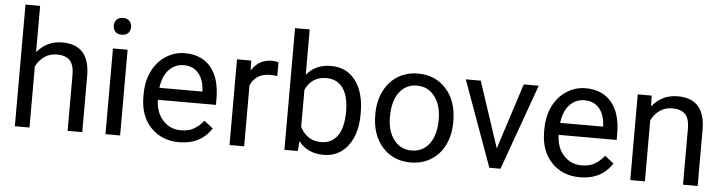

<svg xmlns="http://www.w3.org/2000/svg" viewBox="-47 -960 4438 1179"><g transform="rotate(5 2172.5 -370.0)"><path d="M158.7 -464.4Q218.8 -538.1 314.9 -538.1Q482.4 -538.1 483.9 -349.1V0H393.6V-349.6Q393.1 -406.7 367.4 -434.1Q341.8 -461.4 287.6 -461.4Q243.7 -461.4 210.4 -438Q177.2 -414.6 158.7 -376.5V0H68.4V-750H158.7Z M717.3 0H627V-528.3H717.3ZM619.6 -668.5Q619.6 -690.4 633.1 -705.6Q646.5 -720.7 672.9 -720.7Q699.2 -720.7 712.9 -705.6Q726.6 -690.4 726.6 -668.5Q726.6 -646.5 712.9 -631.8Q699.2 -617.2 672.9 -617.2Q646.5 -617.2 633.1 -631.8Q619.6 -646.5 619.6 -668.5Z M1081.1 9.8Q973.6 9.8 906.2 -60.8Q838.9 -131.3 838.9 -249.5V-266.1Q838.9 -344.7 868.9 -406.5Q898.9 -468.3 952.9 -503.2Q1006.8 -538.1 1069.8 -538.1Q1172.9 -538.1 1230 -470.2Q1287.1 -402.3 1287.1 -275.9V-238.3H929.2Q931.2 -160.2 974.9 -112.1Q1018.6 -64 1085.9 -64Q1133.8 -64 1167 -83.5Q1200.2 -103 1225.1 -135.3L1280.3 -92.3Q1213.9 9.8 1081.1 9.8ZM1069.8 -463.9Q1015.1 -463.9 978 -424.1Q940.9 -384.3 932.1 -312.5H1196.8V-319.3Q1192.9 -388.2 1159.7 -426Q1126.5 -463.9 1069.8 -463.9Z M1647 -447.3Q1626.5 -450.7 1602.5 -450.7Q1513.7 -450.7 1481.9 -375V0H1391.6V-528.3H1479.5L1481 -467.3Q1525.4 -538.1 1606.9 -538.1Q1633.3 -538.1 1647 -531.2Z M2177.2 -258.3Q2177.2 -137.2 2121.6 -63.7Q2065.9 9.8 1972.2 9.8Q1872.1 9.8 1817.4 -61L1813 0H1730V-750H1820.3V-470.2Q1875 -538.1 1971.2 -538.1Q2067.4 -538.1 2122.3 -465.3Q2177.2 -392.6 2177.2 -266.1ZM2086.9 -268.6Q2086.9 -360.8 2051.3 -411.1Q2015.6 -461.4 1948.7 -461.4Q1859.4 -461.4 1820.3 -378.4V-149.9Q1861.8 -66.9 1949.7 -66.9Q2014.6 -66.9 2050.8 -117.2Q2086.9 -167.5 2086.9 -268.6Z M2267.1 -269Q2267.1 -346.7 2297.6 -408.7Q2328.1 -470.7 2382.6 -504.4Q2437 -538.1 2506.8 -538.1Q2614.7 -538.1 2681.4 -463.4Q2748 -388.7 2748 -264.6V-258.3Q2748 -181.2 2718.5 -119.9Q2689 -58.6 2634 -24.4Q2579.1 9.8 2507.8 9.8Q2400.4 9.8 2333.7 -64.9Q2267.1 -139.6 2267.1 -262.7ZM2357.9 -258.3Q2357.9 -170.4 2398.7 -117.2Q2439.5 -64 2507.8 -64Q2576.7 -64 2617.2 -117.9Q2657.7 -171.9 2657.7 -269Q2657.7 -356 2616.5 -409.9Q2575.2 -463.9 2506.8 -463.9Q2439.9 -463.9 2398.9 -410.6Q2357.9 -357.4 2357.9 -258.3Z M3028.3 -122.6 3159.2 -528.3H3251.5L3062 0H2993.2L2801.8 -528.3H2894Z M3551.3 9.8Q3443.8 9.8 3376.5 -60.8Q3309.1 -131.3 3309.1 -249.5V-266.1Q3309.1 -344.7 3339.1 -406.5Q3369.1 -468.3 3423.1 -503.2Q3477.1 -538.1 3540 -538.1Q3643.1 -538.1 3700.2 -470.2Q3757.3 -402.3 3757.3 -275.9V-238.3H3399.4Q3401.4 -160.2 3445.1 -112.1Q3488.8 -64 3556.2 -64Q3604 -64 3637.2 -83.5Q3670.4 -103 3695.3 -135.3L3750.5 -92.3Q3684.1 9.8 3551.3 9.8ZM3540 -463.9Q3485.4 -463.9 3448.2 -424.1Q3411.1 -384.3 3402.3 -312.5H3667V-319.3Q3663.1 -388.2 3629.9 -426Q3596.7 -463.9 3540 -463.9Z M3947.3 -528.3 3950.2 -461.9Q4010.7 -538.1 4108.4 -538.1Q4275.9 -538.1 4277.3 -349.1V0H4187V-349.6Q4186.5 -406.7 4160.9 -434.1Q4135.3 -461.4 4081.1 -461.4Q4037.1 -461.4 4003.9 -438Q3970.7 -414.6 3952.1 -376.5V0H3861.8V-528.3Z"/></g></svg>

Font: Vazir
Style: Regular
Weight: 400
Designer: Saber Rastikerdar
Foundry: Saber Rastikerdar
Version: Version 30.0.0